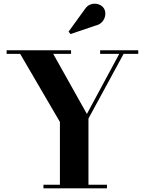

<svg xmlns="http://www.w3.org/2000/svg" viewBox="-20 -1023 789 1043"><path d="M216 0V-19.5H305.5V-360.5L89.5 -730.5H16V-750H366V-730.5H269L452 -404L628 -730.5H524V-750H731V-730.5H651.5L460.5 -379V-19.5H561V0ZM363 -838 352.5 -851 439 -970.5Q454 -994 475 -1000Q496 -1006 515 -999.5Q534 -993 543.5 -979Q554 -963 552 -942.8Q550 -922.5 536.5 -906Q523 -889.5 499 -884Z"/></svg>

Font: Bodoni Moda 11pt
Style: Bold
Weight: 700
Designer: Owen Earl
Foundry: indestructible type
Version: Version 2.004